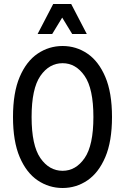

<svg xmlns="http://www.w3.org/2000/svg" viewBox="-20 -930 625 960"><path d="M45 -345Q45 -467 78.5 -545.5Q112 -624 168.5 -662Q225 -700 293 -700Q361 -700 417 -662Q473 -624 506.5 -545.5Q540 -467 540 -345Q540 -223 506.5 -144.5Q473 -66 417 -28Q361 10 293 10Q225 10 168.5 -28Q112 -66 78.5 -144.5Q45 -223 45 -345ZM138 -345Q138 -203 182 -139.5Q226 -76 293 -76Q359 -76 403 -139.5Q447 -203 447 -345Q447 -487 403 -550.5Q359 -614 293 -614Q226 -614 182 -550.5Q138 -487 138 -345ZM168 -760 246 -910H336L414 -760H341L291 -842L241 -760Z"/></svg>

Font: Radio Canada Condensed
Style: Regular
Weight: 400
Width: 3
Designer: Charles Daoud, Etienne Aubert Bonn, Alexandre Saumier Demers, Jacques Le Bailly
Foundry: Radio-Canada
Version: Version 2.104; ttfautohint (v1.8.4.7-5d5b);gftools[0.9.28.de